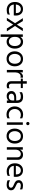

<svg xmlns="http://www.w3.org/2000/svg" viewBox="2550 -3308 955 6096"><g transform="rotate(90 3028.0 -260.5)"><path d="M124 -286H396V-306Q396 -369 362 -406.5Q328 -444 269.5 -444Q211 -444 171 -403Q131 -362 124 -286ZM299 5Q184 5 113.5 -65.5Q43 -136 43 -254.5Q43 -373 106 -443Q169 -513 266 -513Q363 -513 419 -452Q475 -391 475 -279Q475 -247 470 -220H124Q133 -145 181 -105Q229 -65 310.5 -65Q392 -65 443 -100V-26Q384 5 299 5Z M634 0H547L717 -260L557 -508H648L763 -318L879 -508H969L805 -259L975 0H884L761 -200Z M1301 -443Q1240 -443 1195.5 -398.5Q1151 -354 1151 -255Q1151 -156 1196 -110Q1241 -64 1300.5 -64Q1360 -64 1401 -114.5Q1442 -165 1442 -253Q1442 -341 1402 -392Q1362 -443 1301 -443ZM1151 197H1073V-507H1151V-430Q1204 -515 1306.5 -515Q1409 -515 1466.5 -441.5Q1524 -368 1524 -254.5Q1524 -141 1463.5 -66.5Q1403 8 1304.5 8Q1206 8 1151 -77Z M1850 -444Q1774 -444 1733 -388Q1692 -332 1692 -252Q1692 -172 1734 -116.5Q1776 -61 1849 -61Q1922 -61 1963 -115.5Q2004 -170 2004 -252.5Q2004 -335 1965 -389.5Q1926 -444 1850 -444ZM1851 -514Q1961 -514 2023.5 -440Q2086 -366 2086 -252.5Q2086 -139 2022 -65Q1958 9 1847.5 9Q1737 9 1673.5 -64.5Q1610 -138 1610 -250.5Q1610 -363 1675.5 -438.5Q1741 -514 1851 -514Z M2280 0H2201L2202 -507H2280V-418Q2320 -512 2418 -512Q2436 -512 2446 -510V-432Q2425 -439 2403 -439Q2350 -439 2315 -390Q2280 -341 2280 -277Z M2708 5Q2558 5 2558 -148V-443H2477V-507H2558V-633H2637V-507H2777V-443H2637V-146Q2637 -65 2713 -65Q2752 -65 2782 -88V-13Q2749 5 2708 5Z M3029 5Q2958 5 2914.5 -37Q2871 -79 2871 -147.5Q2871 -216 2926.5 -256.5Q2982 -297 3078 -297H3170V-323Q3170 -383 3143 -413.5Q3116 -444 3043.5 -444Q2971 -444 2908 -401V-480Q2965 -515 3058 -515Q3249 -515 3249 -321V0H3171V-60Q3132 5 3029 5ZM3170 -169V-234H3082Q3018 -234 2986 -209Q2954 -184 2954 -146Q2954 -108 2979 -84.5Q3004 -61 3055 -61Q3106 -61 3138 -91.5Q3170 -122 3170 -169Z M3620 11Q3500 11 3429.5 -65.5Q3359 -142 3359 -251Q3359 -360 3429.5 -438Q3500 -516 3622 -516Q3687 -516 3738 -488V-413Q3692 -444 3630 -444Q3544 -444 3492.5 -388.5Q3441 -333 3441.5 -251Q3442 -169 3491 -114.5Q3540 -60 3630 -60Q3688 -60 3738 -93V-18Q3690 11 3620 11Z M3940 -703Q3955 -688 3955 -666Q3955 -644 3940 -629.5Q3925 -615 3903 -615Q3881 -615 3866.5 -629.5Q3852 -644 3852 -666Q3852 -688 3866.5 -703Q3881 -718 3903 -718Q3925 -718 3940 -703ZM3943 0H3864V-507H3943Z M4303 -444Q4227 -444 4186 -388Q4145 -332 4145 -252Q4145 -172 4187 -116.5Q4229 -61 4302 -61Q4375 -61 4416 -115.5Q4457 -170 4457 -252.5Q4457 -335 4418 -389.5Q4379 -444 4303 -444ZM4304 -514Q4414 -514 4476.5 -440Q4539 -366 4539 -252.5Q4539 -139 4475 -65Q4411 9 4300.5 9Q4190 9 4126.5 -64.5Q4063 -138 4063 -250.5Q4063 -363 4128.5 -438.5Q4194 -514 4304 -514Z M5055 0H4976V-328Q4976 -384 4947.5 -413.5Q4919 -443 4867.5 -443Q4816 -443 4774.5 -399Q4733 -355 4733 -277V0H4655V-507H4733V-419Q4778 -514 4893 -514Q4967 -514 5011 -469Q5055 -424 5055 -349Z M5246 -286H5518V-306Q5518 -369 5484 -406.5Q5450 -444 5391.5 -444Q5333 -444 5293 -403Q5253 -362 5246 -286ZM5421 5Q5306 5 5235.5 -65.5Q5165 -136 5165 -254.5Q5165 -373 5228 -443Q5291 -513 5388 -513Q5485 -513 5541 -452Q5597 -391 5597 -279Q5597 -247 5592 -220H5246Q5255 -145 5303 -105Q5351 -65 5432.5 -65Q5514 -65 5565 -100V-26Q5506 5 5421 5Z M5703 -25V-102Q5770 -62 5847 -62Q5893 -62 5917 -80Q5941 -98 5941 -131.5Q5941 -165 5914.5 -185Q5888 -205 5828.5 -228.5Q5769 -252 5734.5 -285Q5700 -318 5700 -377.5Q5700 -437 5747.5 -474.5Q5795 -512 5870 -512Q5945 -512 5993 -490V-415Q5947 -443 5867 -443Q5827 -443 5803.5 -424.5Q5780 -406 5780 -382.5Q5780 -359 5787 -345.5Q5794 -332 5814 -319Q5838 -304 5894 -280.5Q5950 -257 5986 -224Q6022 -191 6022 -130.5Q6022 -70 5976.5 -32Q5931 6 5845.5 6Q5760 6 5703 -25Z"/></g></svg>

Font: Hind Colombo
Style: Regular
Weight: 400
Designer: Jyotish Sonowal, Aditi Pimprikar
Foundry: Indian Type Foundry
Version: Version 1.000;PS 1.0;hotconv 1.0.86;makeotf.lib2.5.63406; tt